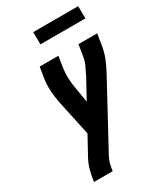

<svg xmlns="http://www.w3.org/2000/svg" viewBox="-225 -1018 957 1110"><g transform="rotate(-30 253.5 -463.0)"><path d="M61 0 62 -7Q67 -40 75.5 -72.5Q84 -105 100 -136L169 -262L117 -505Q110 -543 107.5 -582Q105 -621 111 -662L123 -735H248L236 -662Q231 -627 232.5 -592.5Q234 -558 240 -525L257 -423L329 -555Q342 -581 354 -607.5Q366 -634 370 -662L382 -735H507L495 -662Q489 -621 473.5 -582Q458 -543 437 -505L210 -86Q200 -67 195 -47Q190 -27 187 -7L186 0ZM191 -844 190 -926H490L491 -844Z"/></g></svg>

Font: Iosevka Term Curly XBd Obl
Style: Regular
Weight: 800
Italic angle: -9°
Designer: Belleve Invis
Foundry: Belleve Invis
Version: Version 32.3.0